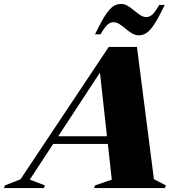

<svg xmlns="http://www.w3.org/2000/svg" viewBox="-105 -953 910 973"><path d="M675 -45 735.5 -13.5 730.5 0H371.5L377 -13.5L461.5 -42.5L441.5 -223.5H164.5L46 -43L122.5 -13.5L117.5 0H-85L-80 -13.5L-1 -44.5L446 -715H589ZM190 -262.5H437L401.5 -585ZM730 -928Q699.5 -865 678 -831.8Q656.5 -798.5 638 -786.2Q619.5 -774 598.5 -774Q580.5 -774 564 -784Q547.5 -794 531.8 -807.2Q516 -820.5 500.8 -830.5Q485.5 -840.5 470.5 -840.5Q455 -840.5 440.8 -828.8Q426.5 -817 404.5 -779H376.5Q407 -842.5 428.5 -875.5Q450 -908.5 468.5 -920.8Q487 -933 508 -933Q526 -933 542.5 -923Q559 -913 574.8 -899.8Q590.5 -886.5 605.8 -876.5Q621 -866.5 636 -866.5Q652 -866.5 666 -878.2Q680 -890 702 -928Z"/></svg>

Font: Newsreader 72pt ExtraBold
Style: Italic
Weight: 800
Italic angle: -17°
Designer: Hugues Gentile
Foundry: Production Type
Version: Version 1.003; ttfautohint (v1.8.3)